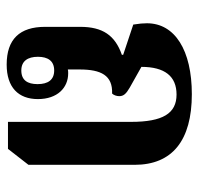

<svg xmlns="http://www.w3.org/2000/svg" viewBox="-30 -570 609 590"><g transform="rotate(90 275.0 -274.5)"><path d="M178 10C248 10 284 -26 284 -86C284 -146 249 -179 205 -179C201 -179 197 -179 193 -178V-214C193 -280 211 -316 267 -314C272 -319 275 -328 275 -336C275 -349 268 -357 249 -368L185 -404C185 -476 214 -512 270 -512C328 -512 354 -470 354 -372V6H437L486 -57V-383C486 -499 411 -559 269 -559C134 -559 51 -507 51 -421C51 -410 52 -397 55 -379L148 -348V-344C88 -323 62 -285 62 -216V-108C62 -30 100 10 178 10ZM196 -35C167 -35 154 -55 154 -86C154 -117 167 -136 196 -136C225 -136 238 -117 238 -85C238 -54 226 -35 196 -35Z"/></g></svg>

Font: Noto Serif Thai Condensed
Style: Bold
Weight: 700
Width: 3
Designer: Monotype Design Team
Foundry: Monotype Imaging Inc.
Version: Version 2.002